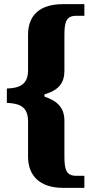

<svg xmlns="http://www.w3.org/2000/svg" viewBox="-20 -780 439 924"><path d="M283 124H386V66H346C297 66 290 32 290 -28V-199C290 -257 261 -293 194 -315V-326C264 -346 290 -382 290 -440V-610C290 -670 297 -704 346 -704H386V-760H283C172 -760 115 -707 115 -613V-442C115 -370 70 -356 13 -354V-285C70 -282 115 -270 115 -196V-26C115 66 172 124 283 124Z"/></svg>

Font: Noto Serif Khmer Condensed Black
Style: Regular
Weight: 900
Width: 3
Designer: Danh Hong and the Monotype Design Team
Foundry: Monotype Imaging Inc.
Version: Version 2.004